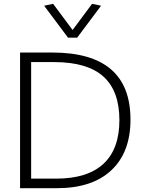

<svg xmlns="http://www.w3.org/2000/svg" viewBox="-20 -985 767 1005"><path d="M85 0V-710H254Q663 -710 663 -359Q663 -188 563 -94Q463 0 278 0ZM143 -50H274Q438 -50 521.5 -127.5Q605 -205 605 -356Q605 -509 521 -584.5Q437 -660 263 -660H143ZM336 -788 211 -955 258 -965 360 -828 462 -965 509 -955 384 -788Z"/></svg>

Font: Livvic Light
Style: Regular
Weight: 300
Designer: Jacques Le Bailly, Baron von Fonthausen
Version: Version 1.001; ttfautohint (v1.8.2)